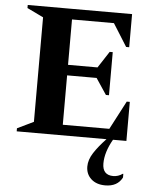

<svg xmlns="http://www.w3.org/2000/svg" viewBox="-60 -710 800 999"><g transform="rotate(5 340.5 -210.0)"><path d="M44 0V-16L129 -57V-603L44 -644V-660H589V-487H573L499 -605H280V-368H434L490 -454H506V-229H490L434 -313H280V-55H523L601 -204H617V0H547Q508 68 508 127Q508 188 565 188Q577 188 589.5 184Q602 180 613 172H616V191Q591 240 527 240Q481 240 453.5 215Q426 190 426 150Q426 115 449.5 78.5Q473 42 513 0Z"/></g></svg>

Font: Spectral
Style: Bold
Weight: 700
Designer: Jean-Baptiste Levee
Foundry: Production Type
Version: Version 2.001